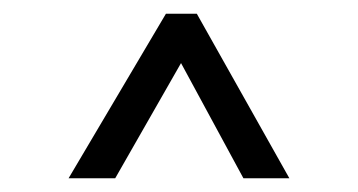

<svg xmlns="http://www.w3.org/2000/svg" viewBox="-20 -730 522 280"><path d="M222 -710H267L402 -470H335L244 -638L148 -470H80Z"/></svg>

Font: Goli
Style: Regular
Weight: 400
Designer: jaikishan Patel
Foundry: MagicType
Version: Version 1.000